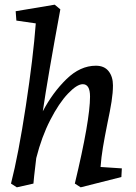

<svg xmlns="http://www.w3.org/2000/svg" viewBox="-20 -790 580 821"><path d="M133 -690 50 -702 47 -742 214 -770 238 -750Q184 -458 163 -314Q205 -394 264 -451.5Q323 -509 390 -509Q426 -509 444.5 -485.5Q463 -462 463 -425Q463 -394 457 -355.5Q451 -317 439 -261Q427 -201 420 -159Q413 -117 410 -76L501 -70L499 -33L325 11L300 -5Q365 -276 365 -377Q365 -430 334 -430Q309 -430 270.5 -389.5Q232 -349 195 -277Q158 -205 135 -114L126 -37L123 -5L52 11L27 -5Q59 -130 90.5 -337Q122 -544 133 -690Z"/></svg>

Font: Andada Pro Medium
Style: Italic
Weight: 500
Italic angle: -7°
Designer: Carolina Giovagnoli
Foundry: Huerta Tipografica
Version: Version 3.005; ttfautohint (v1.8.4)